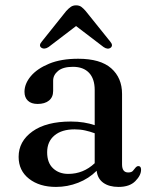

<svg xmlns="http://www.w3.org/2000/svg" viewBox="-20 -706 584 737"><path d="M51.5 -104Q51.5 -163.5 104.5 -201.5Q157.5 -239.5 252 -239.5Q278.5 -239.5 301.5 -235.8Q324.5 -232 343.5 -225.5V-360.5Q343.5 -403.5 321.8 -426.5Q300 -449.5 260 -449.5Q222 -449.5 203 -433.8Q184 -418 184 -396.5V-357Q184 -333 168 -320Q152 -307 124.5 -307Q100 -307 87 -319.5Q74 -332 74 -353.5Q74 -384.5 98.2 -413.5Q122.5 -442.5 168.5 -461.5Q214.5 -480.5 280 -480.5Q365.5 -480.5 407 -443.8Q448.5 -407 448.5 -345.5V-75Q448.5 -44 472 -44Q484.5 -44 489.8 -49.8Q495 -55.5 499 -61Q505 -68.5 511 -68.5Q521.5 -68.5 521.5 -54.5Q521.5 -33 499.5 -10.8Q477.5 11.5 435 11.5Q399 11.5 376.8 -4.2Q354.5 -20 351 -50.5Q321 -20.5 280 -4.5Q239 11.5 195 11.5Q131.5 11.5 91.5 -19.8Q51.5 -51 51.5 -104ZM161 -121.5Q161 -81 183.8 -59.8Q206.5 -38.5 242 -38.5Q300 -38.5 343.5 -79.5V-194.5Q326 -201 307 -205.2Q288 -209.5 266.5 -209.5Q217 -209.5 189 -186Q161 -162.5 161 -121.5ZM405 -523Q393.5 -514.5 377.5 -525.5L272 -606L166.5 -525.5Q150.5 -515 138.5 -523Q127.5 -531.5 140.5 -546.5L234 -663.5Q243.5 -674 252 -679.8Q260.5 -685.5 272 -685.5Q284 -685.5 292 -679.8Q300 -674 309 -663.5L403 -546.5Q415.5 -532 405 -523Z"/></svg>

Font: Fraunces 9pt
Style: Regular
Weight: 400
Version: Version 1.000;[b76b70a41]